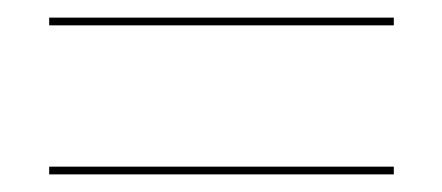

<svg xmlns="http://www.w3.org/2000/svg" viewBox="-20 -422 504 219"><path d="M429.2 -393.1H36.1V-401.9H429.2ZM429.2 -223.1H36.1V-231.9H429.2Z"/></svg>

Font: Rawengulk
Style: Ultralight
Weight: 200
Version: Version 0.92